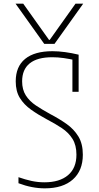

<svg xmlns="http://www.w3.org/2000/svg" viewBox="-20 -1020 540 1050"><path d="M65 -1000H107L248 -802H252L393 -1000H435L278 -780H222ZM225 10Q190 10 154 3Q118 -4 81 -18V-51Q118 -38 152.5 -30.5Q187 -23 223 -23Q306 -23 352 -62Q398 -101 398 -174Q398 -226 376.5 -260.5Q355 -295 318 -319.5Q281 -344 235 -368Q188 -393 149.5 -420.5Q111 -448 88.5 -484.5Q66 -521 66 -575Q66 -656 117.5 -698Q169 -740 267 -740Q299 -740 336 -735Q373 -730 410 -721V-518H376V-708L395 -690Q360 -698 328 -702.5Q296 -707 266 -707Q184 -707 142.5 -673.5Q101 -640 101 -575Q101 -530 121 -498.5Q141 -467 176 -443.5Q211 -420 255 -396Q303 -371 343.5 -342.5Q384 -314 408.5 -274Q433 -234 433 -174Q433 -87 378.5 -38.5Q324 10 225 10Z"/></svg>

Font: M PLUS Code Latin ExtraLight
Style: Regular
Weight: 250
Designer: Coji Morishita
Foundry: UNDERFOREST DESIGN
Version: Version 1.002; ttfautohint (v1.8.3)